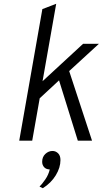

<svg xmlns="http://www.w3.org/2000/svg" viewBox="-20 -742 542 1013"><path d="M81.5 0 203.5 -694 276.5 -722 204.5 -313.5 418.5 -511H502L345 -367L465.5 0H390.5L291.5 -318L189.5 -223.5L150 0ZM206 251 188.5 242.5Q201.5 230 218.8 205Q236 180 242.5 152Q223 151.5 212.8 140Q202.5 128.5 202.5 111.5Q202.5 86 219.2 70.2Q236 54.5 257 54.5Q274 54.5 286.5 66.8Q299 79 299 102.5Q299 142 274.5 182.5Q250 223 206 251Z"/></svg>

Font: Overpass Light
Style: Italic
Weight: 300
Italic angle: -10°
Designer: Delve Withrington, Dave Bailey, Thomas Jockin
Foundry: Delve Fonts LLC
Version: Version 4.000; ttfautohint (v1.8.3)